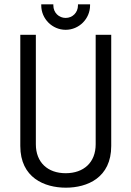

<svg xmlns="http://www.w3.org/2000/svg" viewBox="-20 -862 606 889"><path d="M423 -194C423 -110 368 -60 284 -60C201 -60 146 -110 146 -194V-701H74V-186C74 -39 186 7 285 7C384 7 495 -39 495 -186V-701H423ZM397 -842H341V-837C341 -804 316 -779 284 -779C253 -779 227 -803 227 -837V-842H171V-837C171 -775 222 -724 284 -724C346 -724 397 -775 397 -837Z"/></svg>

Font: Advent Pro
Style: Medium
Weight: 500
Designer: Andreas Kalpakidis
Foundry: Andreas Kalpakidis
Version: Version 2.002 2008